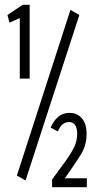

<svg xmlns="http://www.w3.org/2000/svg" viewBox="-20 -706 390 796"><path d="M62 -380V-631L19 -612L11 -644L74 -686H103V-380ZM86 42 50 22 272 -665 309 -644ZM196 70V38Q230 -8 253 -40Q276 -72 288 -97.5Q300 -123 300 -151Q300 -176 291 -188Q282 -200 267 -200Q252 -200 240.5 -191.5Q229 -183 220 -161L190 -177Q202 -205 221 -221.5Q240 -238 268 -238Q300 -238 319.5 -215.5Q339 -193 339 -150Q339 -102 313 -61.5Q287 -21 249 33H340V70Z"/></svg>

Font: Inconsolata ExtraCondensed
Style: Regular
Weight: 400
Width: 2
Monospace: yes
Designer: Raph Levien, Cyreal, Brenton Simpson
Foundry: Raph Levien, Cyreal, Google
Version: Version 3.001; ttfautohint (v1.8.2.53-6de2)